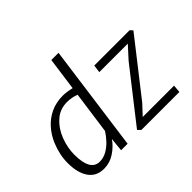

<svg xmlns="http://www.w3.org/2000/svg" viewBox="-163 -1074 1356 1356"><g transform="rotate(-45 515.5 -395.5)"><path d="M194 8Q117 8 78 -48.5Q39 -105 39 -203Q39 -284 74 -369Q97.5 -425 136.8 -469Q176 -513 229.8 -538.5Q283.5 -564 351 -564Q388.5 -564 438 -552L472 -799H544L435 0H370L380 -102Q349.5 -57 300 -24.5Q250.5 8 194 8ZM207 -49Q244 -49 277.8 -68Q311.5 -87 339.2 -116.5Q367 -146 386 -177L430 -494Q388.5 -511 340 -511Q268.5 -511 218 -465Q166.5 -418.5 140.2 -348.8Q114 -279 114 -212Q114 -49 207 -49ZM573 0 551 -22 854 -409 936 -499H651L659 -557H1012L1030 -537L713 -132L644 -58H957L952 0Z"/></g></svg>

Font: Merriweather Sans Light
Style: Italic
Weight: 300
Italic angle: -7.5°
Designer: Eben Sorkin
Foundry: Eben Sorkin
Version: Version 2.001; ttfautohint (v1.8.3)